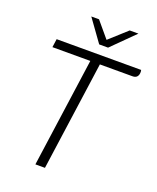

<svg xmlns="http://www.w3.org/2000/svg" viewBox="-160 -981 882 1076"><g transform="rotate(20 281.0 -443.0)"><path d="M561 -679Q559 -665 550.5 -657.5Q542 -650 526 -650H332L241 0H184L275 -650H49L56 -700H560Q563 -688 561 -679ZM195 -886H241L320 -792L424 -886H476L343 -754H290Z"/></g></svg>

Font: Krub Light
Style: Italic
Weight: 300
Italic angle: -8°
Designer: Ekaluck Peanpanawate
Foundry: Cadson Demak Co.,Ltd.
Version: Version 1.000; ttfautohint (v1.6)